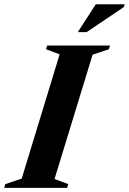

<svg xmlns="http://www.w3.org/2000/svg" viewBox="-56 -904 619 924"><path d="M231 -642.5 165.5 -667 170.5 -685H473.5L468 -667L389.5 -640.5L206.5 -42.5L272.5 -18L267 0H-35.5L-30.5 -18L48.5 -44.5ZM318.5 -749.5 405 -883.5H543.5L540.5 -870.5L361 -749.5Z"/></svg>

Font: Newsreader 36pt
Style: Bold Italic
Weight: 700
Italic angle: -17°
Designer: Hugues Gentile
Foundry: Production Type
Version: Version 1.003